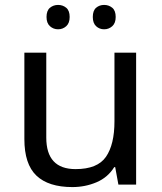

<svg xmlns="http://www.w3.org/2000/svg" viewBox="-20 -750 658 780"><path d="M533 -536V0H461L448 -71H444Q418 -29 372 -9.5Q326 10 274 10Q177 10 128 -36.5Q79 -83 79 -185V-536H168V-191Q168 -63 287 -63Q376 -63 410.5 -113Q445 -163 445 -257V-536ZM169 -681Q169 -707 183 -718.5Q197 -730 216 -730Q235 -730 249 -718.5Q263 -707 263 -681Q263 -656 249 -643.5Q235 -631 216 -631Q197 -631 183 -643.5Q169 -656 169 -681ZM357 -681Q357 -707 370.5 -718.5Q384 -730 403 -730Q422 -730 436 -718.5Q450 -707 450 -681Q450 -656 436 -643.5Q422 -631 403 -631Q384 -631 370.5 -643.5Q357 -656 357 -681Z"/></svg>

Font: Noto Serif Ottoman Siyaq
Style: Regular
Weight: 400
Designer: Sérgio Martins
Version: Version 1.005; ttfautohint (v1.8.4.7-5d5b)